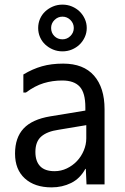

<svg xmlns="http://www.w3.org/2000/svg" viewBox="-20 -813 540 830"><path d="M353 -215V-272L233 -252Q184 -245 158.5 -223Q133 -201 133 -156Q133 -116 153.5 -94.5Q174 -73 216 -73Q244 -73 269 -85Q294 -97 312.5 -116.5Q331 -136 342 -162Q353 -188 353 -215ZM81 -413V-491Q121 -515 161.5 -526.5Q202 -538 253 -538Q341 -538 386.5 -486Q432 -434 432 -341V-16H354L351 -83H349Q326 -41 287.5 -22Q249 -3 203 -3Q130 -3 87.5 -41.5Q45 -80 45 -149Q45 -218 82 -257.5Q119 -297 197 -310L349 -335V-349Q349 -412 324.5 -438.5Q300 -465 249 -465Q207 -465 169 -453.5Q131 -442 92 -413ZM250 -793Q272 -793 291 -785Q310 -777 324 -763.5Q338 -750 346.5 -731.5Q355 -713 355 -692Q355 -671 346.5 -652.5Q338 -634 324 -620.5Q310 -607 291 -599Q272 -591 250 -591Q228 -591 209 -599Q190 -607 175.5 -620.5Q161 -634 153 -652.5Q145 -671 145 -692Q145 -713 153 -731.5Q161 -750 175.5 -763.5Q190 -777 209 -785Q228 -793 250 -793ZM250 -741Q230 -741 215.5 -726.5Q201 -712 201 -692Q201 -671 215 -657Q229 -643 250 -643Q270 -643 284.5 -657.5Q299 -672 299 -692Q299 -712 284.5 -726.5Q270 -741 250 -741Z"/></svg>

Font: D2Coding ligature
Style: Regular
Weight: 400
Monospace: yes
Designer: Yong-Rak Park; Jeong-Hwan Yoon; Sang-Min Lee;
Foundry: NHN Corporation
Version: Version 1.3.2; Build 20180524